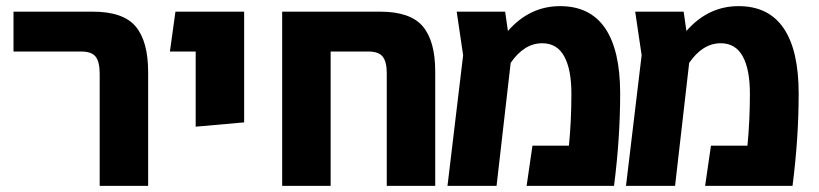

<svg xmlns="http://www.w3.org/2000/svg" viewBox="-20 -606 2670 626"><path d="M305 -366Q305 -404 292 -421Q279 -438 245 -438H24V-568H282Q382 -568 422.5 -519.5Q463 -471 463 -371V0H305Z M618 -438H534L552 -568H776V-207L618 -193Z M1399 -373V0H1241V-368Q1241 -404 1228 -421Q1215 -438 1181 -438H1058V0H900V-568H1219Q1318 -568 1358.5 -520Q1399 -472 1399 -373Z M2002 -301Q2002 -156 1982 0H1697L1716 -131H1835Q1843 -213 1843 -300Q1843 -380 1819.5 -422.5Q1796 -465 1748 -465Q1689 -465 1645 -401L1599 0H1439L1490 -426L1469 -568H1627L1636 -505Q1707 -586 1806 -586Q1904 -586 1953 -514Q2002 -442 2002 -301Z M2584 -301Q2584 -156 2564 0H2279L2298 -131H2417Q2425 -213 2425 -300Q2425 -380 2401.5 -422.5Q2378 -465 2330 -465Q2271 -465 2227 -401L2181 0H2021L2072 -426L2051 -568H2209L2218 -505Q2289 -586 2388 -586Q2486 -586 2535 -514Q2584 -442 2584 -301Z"/></svg>

Font: FiraGOUPP
Style: Bold
Weight: 700
Designer: bBox Type
Foundry: bBox Type GmbH
Version: Version 1.001